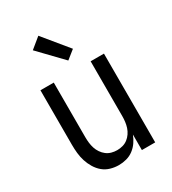

<svg xmlns="http://www.w3.org/2000/svg" viewBox="-187 -866 874 974"><g transform="rotate(-30 250.0 -378.5)"><path d="M220 8Q195 8 171 1Q147 -6 128.5 -21.5Q110 -37 97 -58.5Q84 -80 76.5 -103.5Q69 -127 66.5 -151.5Q64 -176 64 -200V-520H142V-200Q142 -183 144 -166.5Q146 -150 151 -134.5Q156 -119 165.5 -105Q175 -91 188 -81Q201 -71 217 -66.5Q233 -62 250 -62Q267 -62 283 -66.5Q299 -71 312 -81Q325 -91 334.5 -105Q344 -119 349 -134.5Q354 -150 356 -166.5Q358 -183 358 -200V-520H436V0H358V-91Q350 -70 337 -51Q324 -32 305.5 -18Q287 -4 264.5 2Q242 8 220 8ZM262 -580 132 -715 193 -765 312 -620Z"/></g></svg>

Font: Iosevka Web
Style: Regular
Weight: 400
Monospace: yes
Designer: Belleve Invis
Foundry: Belleve Invis
Version: Version 28.0.3; ttfautohint (v1.8.3)